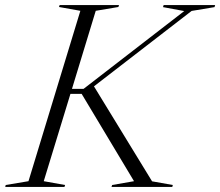

<svg xmlns="http://www.w3.org/2000/svg" viewBox="-62 -735 866 755"><path d="M536 -22 617.5 -7.5 615.5 0H376.5L379 -7.5L465 -22.5L259 -366H215L110 -22.5L194 -7.5L191.5 0H-41.5L-39.5 -7.5L50 -22.5L254 -692.5L170 -707.5L172.5 -715H406L403.5 -707.5L314.5 -692.5L221 -385.5H266.5L662.5 -691.5L579 -707L581.5 -715H784L781.5 -707L691.5 -692L307.5 -395.5Z"/></svg>

Font: Newsreader 72pt Light
Style: Italic
Weight: 300
Italic angle: -17°
Designer: Hugues Gentile
Foundry: Production Type
Version: Version 1.003; ttfautohint (v1.8.3)